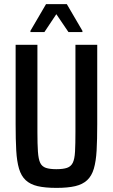

<svg xmlns="http://www.w3.org/2000/svg" viewBox="-20 -906 549 934"><path d="M255 8Q199 8 163 -0.5Q127 -9 105 -29.5Q83 -50 72.5 -85.5Q62 -121 59 -174Q56 -227 56 -302V-688H162V-264Q162 -205 164.5 -168.5Q167 -132 175.5 -114Q184 -96 203 -89.5Q222 -83 254 -83Q287 -83 306 -89.5Q325 -96 334 -114Q343 -132 345 -168.5Q347 -205 347 -264V-688H453V-302Q453 -227 450 -174Q447 -121 436.5 -85.5Q426 -50 404 -29.5Q382 -9 346 -0.5Q310 8 255 8ZM128 -750V-756L204 -886H305L381 -756V-750H313L254 -837L196 -750Z"/></svg>

Font: Saira Condensed SemiBold
Style: Regular
Weight: 600
Width: 3
Designer: Hector Gatti with collaboration of the Omnibus-Type team
Foundry: Omnibus-Type
Version: Version 1.100